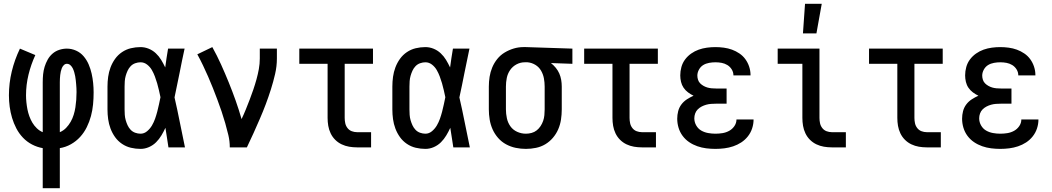

<svg xmlns="http://www.w3.org/2000/svg" viewBox="-20 -776 5540 1011"><path d="M205 215V4Q176 -1 149 -15Q122 -29 101 -51Q80 -73 66 -100Q52 -127 43.5 -155.5Q35 -184 31 -214Q27 -244 27 -274Q27 -338 42 -400Q57 -462 85 -520L166 -486Q143 -436 130 -382.5Q117 -329 117 -274Q117 -256 119 -237Q121 -218 124.5 -200Q128 -182 134.5 -164Q141 -146 150.5 -130Q160 -114 174 -100.5Q188 -87 205 -80V-343Q205 -364 207 -384.5Q209 -405 215 -424.5Q221 -444 231 -462Q241 -480 256.5 -493.5Q272 -507 292 -513.5Q312 -520 332 -520Q357 -520 380.5 -509.5Q404 -499 420.5 -479.5Q437 -460 447 -436.5Q457 -413 462.5 -388.5Q468 -364 470.5 -339Q473 -314 473 -289Q473 -257 470 -226Q467 -195 459 -165Q451 -135 437 -106.5Q423 -78 402 -55Q381 -32 353.5 -16.5Q326 -1 295 4V215ZM295 -80Q314 -88 328 -102.5Q342 -117 352 -134.5Q362 -152 368 -171.5Q374 -191 377 -210.5Q380 -230 381.5 -250Q383 -270 383 -291Q383 -301 382.5 -311.5Q382 -322 381 -332.5Q380 -343 379 -353.5Q378 -364 376 -374.5Q374 -385 371 -395.5Q368 -406 363.5 -415.5Q359 -425 351 -432.5Q343 -440 332 -440Q323 -440 316 -433Q309 -426 305.5 -417Q302 -408 300 -399Q298 -390 297 -380.5Q296 -371 295.5 -362Q295 -353 295 -343Z M720 8Q694 8 669 2Q644 -4 622.5 -18.5Q601 -33 586 -54Q571 -75 562 -99Q553 -123 549.5 -148.5Q546 -174 546 -200V-320Q546 -346 549.5 -371.5Q553 -397 562 -421Q571 -445 586 -466Q601 -487 622.5 -501.5Q644 -516 669 -522Q694 -528 720 -528Q742 -528 763 -519.5Q784 -511 800.5 -495.5Q817 -480 828.5 -461Q840 -442 850 -421Q853 -446 857 -470.5Q861 -495 865 -520H952Q938 -456 925.5 -391.5Q913 -327 899 -263Q914 -198 927 -132Q940 -66 954 0H867Q863 -26 859 -52Q855 -78 851 -103Q842 -83 830 -63Q818 -43 802 -27Q786 -11 764.5 -1.5Q743 8 720 8ZM720 -72Q739 -72 754.5 -85Q770 -98 780 -115Q790 -132 796.5 -150.5Q803 -169 808 -188Q813 -207 817 -226Q821 -245 825 -264Q821 -282 817 -300.5Q813 -319 807.5 -337.5Q802 -356 795.5 -373.5Q789 -391 779.5 -407.5Q770 -424 754.5 -436Q739 -448 720 -448Q706 -448 692 -443Q678 -438 668 -427.5Q658 -417 652 -404Q646 -391 642 -377Q638 -363 637 -348.5Q636 -334 636 -320V-200Q636 -186 637 -171.5Q638 -157 642 -143Q646 -129 652 -116Q658 -103 668 -92.5Q678 -82 692 -77Q706 -72 720 -72Z M1190 0Q1190 -33 1182.5 -64.5Q1175 -96 1166 -127.5Q1157 -159 1146.5 -190Q1136 -221 1124.5 -251.5Q1113 -282 1101 -312.5Q1089 -343 1076 -372.5Q1063 -402 1049 -431.5Q1035 -461 1019 -490L1098 -528Q1123 -483 1144 -436.5Q1165 -390 1184.5 -342Q1204 -294 1221 -246Q1238 -198 1252 -149Q1264 -174 1274.5 -200Q1285 -226 1295 -252Q1305 -278 1314 -304.5Q1323 -331 1330.5 -358Q1338 -385 1343 -412.5Q1348 -440 1348 -468V-520H1438V-468Q1438 -427 1428.5 -386Q1419 -345 1406.5 -305.5Q1394 -266 1379.5 -227.5Q1365 -189 1348.5 -151Q1332 -113 1315 -75Q1298 -37 1280 0Z M1860 0Q1839 0 1818.5 -3.5Q1798 -7 1779 -16Q1760 -25 1745 -40Q1730 -55 1721 -74Q1712 -93 1708.5 -113.5Q1705 -134 1705 -155V-440H1556V-520H1944V-440H1795V-155Q1795 -141 1798 -127Q1801 -113 1810 -101.5Q1819 -90 1832.5 -85Q1846 -80 1860 -80H1934V0Z M2220 8Q2194 8 2169 2Q2144 -4 2122.5 -18.5Q2101 -33 2086 -54Q2071 -75 2062 -99Q2053 -123 2049.5 -148.5Q2046 -174 2046 -200V-320Q2046 -346 2049.5 -371.5Q2053 -397 2062 -421Q2071 -445 2086 -466Q2101 -487 2122.5 -501.5Q2144 -516 2169 -522Q2194 -528 2220 -528Q2242 -528 2263 -519.5Q2284 -511 2300.5 -495.5Q2317 -480 2328.5 -461Q2340 -442 2350 -421Q2353 -446 2357 -470.5Q2361 -495 2365 -520H2452Q2438 -456 2425.5 -391.5Q2413 -327 2399 -263Q2414 -198 2427 -132Q2440 -66 2454 0H2367Q2363 -26 2359 -52Q2355 -78 2351 -103Q2342 -83 2330 -63Q2318 -43 2302 -27Q2286 -11 2264.5 -1.5Q2243 8 2220 8ZM2220 -72Q2239 -72 2254.5 -85Q2270 -98 2280 -115Q2290 -132 2296.5 -150.5Q2303 -169 2308 -188Q2313 -207 2317 -226Q2321 -245 2325 -264Q2321 -282 2317 -300.5Q2313 -319 2307.5 -337.5Q2302 -356 2295.5 -373.5Q2289 -391 2279.5 -407.5Q2270 -424 2254.5 -436Q2239 -448 2220 -448Q2206 -448 2192 -443Q2178 -438 2168 -427.5Q2158 -417 2152 -404Q2146 -391 2142 -377Q2138 -363 2137 -348.5Q2136 -334 2136 -320V-200Q2136 -186 2137 -171.5Q2138 -157 2142 -143Q2146 -129 2152 -116Q2158 -103 2168 -92.5Q2178 -82 2192 -77Q2206 -72 2220 -72Z M2749 8Q2722 8 2695.5 2.5Q2669 -3 2645 -16Q2621 -29 2603 -49.5Q2585 -70 2574 -94.5Q2563 -119 2558.5 -146Q2554 -173 2554 -200V-320Q2554 -346 2558 -371.5Q2562 -397 2572 -421Q2582 -445 2598.5 -465.5Q2615 -486 2637.5 -499.5Q2660 -513 2685 -520.5Q2710 -528 2736 -528H2750L2994 -520V-440L2881 -444Q2895 -433 2906.5 -419Q2918 -405 2925 -389Q2932 -373 2935 -355.5Q2938 -338 2938 -320V-200Q2938 -173 2934 -146.5Q2930 -120 2919.5 -95.5Q2909 -71 2891.5 -50.5Q2874 -30 2851.5 -16.5Q2829 -3 2802.5 2.5Q2776 8 2749 8ZM2749 -72Q2764 -72 2779 -76Q2794 -80 2806 -89.5Q2818 -99 2826.5 -112Q2835 -125 2840 -139.5Q2845 -154 2846.5 -169.5Q2848 -185 2848 -200V-320Q2848 -342 2844 -363.5Q2840 -385 2829 -404Q2818 -423 2799 -434.5Q2780 -446 2758 -448H2743Q2720 -448 2699.5 -437Q2679 -426 2666 -407Q2653 -388 2648.5 -365.5Q2644 -343 2644 -320V-200Q2644 -177 2649 -153.5Q2654 -130 2667.5 -111Q2681 -92 2703 -82Q2725 -72 2749 -72Z M3360 0Q3339 0 3318.5 -3.5Q3298 -7 3279 -16Q3260 -25 3245 -40Q3230 -55 3221 -74Q3212 -93 3208.5 -113.5Q3205 -134 3205 -155V-440H3056V-520H3444V-440H3295V-155Q3295 -141 3298 -127Q3301 -113 3310 -101.5Q3319 -90 3332.5 -85Q3346 -80 3360 -80H3434V0Z M3747 8Q3723 8 3699 5Q3675 2 3652 -6Q3629 -14 3609 -27.5Q3589 -41 3574.5 -60.5Q3560 -80 3553 -103.5Q3546 -127 3546 -151Q3546 -171 3551 -190.5Q3556 -210 3568 -226Q3580 -242 3597 -253Q3614 -264 3632 -272Q3617 -279 3603 -289.5Q3589 -300 3579.5 -314Q3570 -328 3566 -345Q3562 -362 3562 -379Q3562 -401 3568 -423Q3574 -445 3587.5 -463Q3601 -481 3619.5 -494Q3638 -507 3659 -514.5Q3680 -522 3702.5 -525Q3725 -528 3747 -528Q3769 -528 3791.5 -525Q3814 -522 3834.5 -514.5Q3855 -507 3873.5 -494.5Q3892 -482 3905 -464Q3918 -446 3925 -424.5Q3932 -403 3932 -381V-379H3842Q3842 -396 3833 -410.5Q3824 -425 3810 -433.5Q3796 -442 3780 -445Q3764 -448 3747 -448Q3731 -448 3714 -445Q3697 -442 3683 -433.5Q3669 -425 3660.5 -409.5Q3652 -394 3652 -378Q3652 -367 3655.5 -356Q3659 -345 3667 -337Q3675 -329 3685 -323.5Q3695 -318 3705.5 -315Q3716 -312 3727.5 -311Q3739 -310 3750 -310H3806V-230H3750Q3737 -230 3724 -229Q3711 -228 3698.5 -224.5Q3686 -221 3674.5 -215Q3663 -209 3654 -200Q3645 -191 3640.5 -178.5Q3636 -166 3636 -153Q3636 -133 3646 -115.5Q3656 -98 3672.5 -88.5Q3689 -79 3708.5 -75.5Q3728 -72 3747 -72Q3766 -72 3784.5 -75Q3803 -78 3819.5 -87Q3836 -96 3847 -112Q3858 -128 3858 -147H3948V-146Q3948 -123 3940.5 -100Q3933 -77 3918 -58Q3903 -39 3883 -26Q3863 -13 3840.5 -5.5Q3818 2 3794.5 5Q3771 8 3747 8Z M4360 0Q4339 0 4318.5 -3.5Q4298 -7 4279 -16Q4260 -25 4245 -40Q4230 -55 4221 -74Q4212 -93 4208.5 -113.5Q4205 -134 4205 -155V-440H4075V-520H4295V-155Q4295 -141 4298 -127Q4301 -113 4310 -101.5Q4319 -90 4332.5 -85Q4346 -80 4360 -80H4434V0ZM4208 -600 4219 -756H4307L4279 -600Z M4860 0Q4839 0 4818.5 -3.5Q4798 -7 4779 -16Q4760 -25 4745 -40Q4730 -55 4721 -74Q4712 -93 4708.5 -113.5Q4705 -134 4705 -155V-440H4556V-520H4944V-440H4795V-155Q4795 -141 4798 -127Q4801 -113 4810 -101.5Q4819 -90 4832.5 -85Q4846 -80 4860 -80H4934V0Z M5247 8Q5223 8 5199 5Q5175 2 5152 -6Q5129 -14 5109 -27.5Q5089 -41 5074.5 -60.5Q5060 -80 5053 -103.5Q5046 -127 5046 -151Q5046 -171 5051 -190.5Q5056 -210 5068 -226Q5080 -242 5097 -253Q5114 -264 5132 -272Q5117 -279 5103 -289.5Q5089 -300 5079.5 -314Q5070 -328 5066 -345Q5062 -362 5062 -379Q5062 -401 5068 -423Q5074 -445 5087.5 -463Q5101 -481 5119.5 -494Q5138 -507 5159 -514.5Q5180 -522 5202.5 -525Q5225 -528 5247 -528Q5269 -528 5291.5 -525Q5314 -522 5334.5 -514.5Q5355 -507 5373.5 -494.5Q5392 -482 5405 -464Q5418 -446 5425 -424.5Q5432 -403 5432 -381V-379H5342Q5342 -396 5333 -410.5Q5324 -425 5310 -433.5Q5296 -442 5280 -445Q5264 -448 5247 -448Q5231 -448 5214 -445Q5197 -442 5183 -433.5Q5169 -425 5160.5 -409.5Q5152 -394 5152 -378Q5152 -367 5155.5 -356Q5159 -345 5167 -337Q5175 -329 5185 -323.5Q5195 -318 5205.5 -315Q5216 -312 5227.5 -311Q5239 -310 5250 -310H5306V-230H5250Q5237 -230 5224 -229Q5211 -228 5198.5 -224.5Q5186 -221 5174.5 -215Q5163 -209 5154 -200Q5145 -191 5140.5 -178.5Q5136 -166 5136 -153Q5136 -133 5146 -115.5Q5156 -98 5172.5 -88.5Q5189 -79 5208.5 -75.5Q5228 -72 5247 -72Q5266 -72 5284.5 -75Q5303 -78 5319.5 -87Q5336 -96 5347 -112Q5358 -128 5358 -147H5448V-146Q5448 -123 5440.5 -100Q5433 -77 5418 -58Q5403 -39 5383 -26Q5363 -13 5340.5 -5.5Q5318 2 5294.5 5Q5271 8 5247 8Z"/></svg>

Font: Iosevka Curly Medium
Style: Regular
Weight: 500
Monospace: yes
Designer: Belleve Invis
Foundry: Belleve Invis
Version: Version 22.1.2; ttfautohint (v1.8.4)